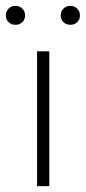

<svg xmlns="http://www.w3.org/2000/svg" viewBox="-24 -638 294 658"><path d="M-4 -585Q-4 -599 5.5 -608.5Q15 -618 29 -618Q43 -618 52.5 -608.5Q62 -599 62 -585Q62 -571 52.5 -562Q43 -553 29 -553Q15 -553 5.5 -562Q-4 -571 -4 -585ZM184 -585Q184 -599 193.5 -608.5Q203 -618 217 -618Q231 -618 240.5 -608.5Q250 -599 250 -585Q250 -571 240.5 -562Q231 -553 217 -553Q203 -553 193.5 -562Q184 -571 184 -585ZM103 -462H145V0H103Z"/></svg>

Font: Ysabeau SC Light
Style: Regular
Weight: 300
Designer: Christian Thalmann (Catharsis Fonts)
Version: Version 0.003